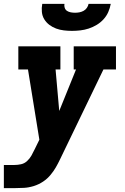

<svg xmlns="http://www.w3.org/2000/svg" viewBox="-30 -760 650 995"><path d="M-10 215V95H44Q62 95 79.5 91Q97 87 110.5 74.5Q124 62 133 46Q142 30 150 13L174 -36L115 -400H65V-520H283V-400H258L277 -185L364 -400H352V-520H571V-400H506L281 66Q271 87 259.5 107Q248 127 233 145Q216 166 193.5 181Q171 196 145.5 204Q120 212 95 213.5Q70 215 44 215ZM343 -600Q322 -600 301 -602.5Q280 -605 261 -612Q242 -619 226 -631Q210 -643 199.5 -660Q189 -677 187 -698Q185 -719 189 -740H304Q302 -729 305.5 -719Q309 -709 317.5 -703.5Q326 -698 337 -696Q348 -694 359 -694Q370 -694 381 -696Q392 -698 402.5 -703.5Q413 -709 420 -719Q427 -729 429 -740H544Q540 -718 531 -697.5Q522 -677 506.5 -660Q491 -643 471 -631Q451 -619 429.5 -612Q408 -605 386 -602.5Q364 -600 343 -600Z"/></svg>

Font: Iosevka Etoile Heavy Oblique
Style: Regular
Weight: 900
Italic angle: -9°
Designer: Belleve Invis
Foundry: Belleve Invis
Version: Version 15.5.2; ttfautohint (v1.8.4)